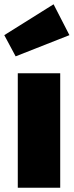

<svg xmlns="http://www.w3.org/2000/svg" viewBox="-41 -876 344 896"><path d="M209 -856 -21 -712 32 -613 283 -712ZM240 -534H42V0H240Z"/></svg>

Font: Fira Sans Heavy
Style: Regular
Weight: 900
Designer: bBox Type GmbH & Carrois Corporate GbR & Edenspiekermann AG
Foundry: bBox Type GmbH & Carrois Corporate GbR & Edenspiekermann AG
Version: Version 4.300;PS 004.300;hotconv 1.0.88;makeotf.lib2.5.64775